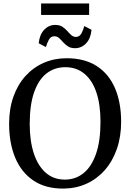

<svg xmlns="http://www.w3.org/2000/svg" viewBox="-20 -1092 762 1123"><path d="M354.6 11Q247.4 12.4 175.9 -35.8Q104.4 -84 68.8 -169.9Q33.3 -255.8 33.3 -367.3Q33.3 -455.5 58.4 -526.4Q83.6 -597.2 129.2 -647.6Q174.9 -697.9 236.3 -724.7Q297.6 -751.4 369.7 -751.4Q475.5 -751.3 546.3 -705.3Q617.1 -659.4 652.8 -575.8Q688.5 -492.2 688.5 -379.7Q688.5 -292.2 663.5 -220.7Q638.6 -149.2 593.5 -97.7Q548.4 -46.3 487.5 -18.2Q426.6 9.8 354.6 11ZM359.2 -41.5Q421.8 -41.5 468.8 -79.4Q515.7 -117.4 541.8 -192.6Q567.8 -267.8 567.8 -379.4Q567.8 -479.5 543.9 -551Q519.9 -622.4 473.7 -660.7Q427.6 -699 361.7 -699Q299.1 -699 252.3 -662.6Q205.6 -626.2 179.7 -552.6Q153.8 -479.1 153.8 -367.4Q153.8 -267.9 177.8 -194.8Q201.9 -121.6 247.7 -81.6Q293.4 -41.5 359.2 -41.5ZM419.2 -810.1Q394 -810.1 377.6 -820.7Q361.2 -831.3 349.3 -845Q337.4 -858.8 325.7 -869.4Q313.9 -879.9 298.1 -879.9Q277.3 -879.9 266.6 -861Q255.8 -842.1 248.6 -816.7L206.4 -838.8Q211.5 -889.8 238.5 -918Q265.5 -946.2 302.7 -946.2Q328.3 -946.2 344.6 -935.7Q360.9 -925.2 373 -911.2Q385.1 -897.3 396.8 -886.7Q408.6 -876.2 424 -876Q444.4 -875.9 455.4 -895.1Q466.3 -914.3 473.1 -939.7L515.4 -917.6Q510.3 -866.3 483.4 -838.2Q456.4 -810.1 419.2 -810.1ZM501.3 -1071.8V-1004.6H220.4V-1071.8Z"/></svg>

Font: Merriweather Light
Style: Regular
Weight: 300
Version: Version 2.100